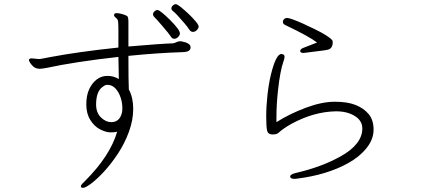

<svg xmlns="http://www.w3.org/2000/svg" viewBox="-20 -828 2040 921"><path d="M866 -715Q881 -697 888 -686Q895 -675 905.5 -675Q916 -675 924.5 -684Q933 -693 933 -700.5Q933 -708 919 -725Q905 -742 885 -761Q865 -780 847.5 -794Q830 -808 823 -808Q816 -808 809 -801.5Q802 -795 802 -787.5Q802 -780 813 -772Q824 -764 866 -715ZM843 -668Q843 -685 796 -732Q776 -752 759 -766Q742 -780 735 -780Q728 -780 721 -773.5Q714 -767 714 -759.5Q714 -752 722 -744.5Q730 -737 760.5 -701.5Q791 -666 800 -652Q806 -642 816 -642Q826 -642 834.5 -650.5Q843 -659 843 -668ZM849 -630H844Q834 -630 826 -625.5Q818 -621 808 -620Q761 -619 596 -605V-723Q596 -744 591 -750Q587 -754 569.5 -759.5Q552 -765 539.5 -765Q527 -765 527 -755Q527 -750 534 -744Q545 -737 546.5 -725Q548 -713 548 -677V-600Q351 -579 220 -554Q175 -545 171 -545H164L132 -548Q119 -548 119 -540Q119 -532 133.5 -515Q148 -498 171 -498Q178 -498 186 -499.5Q194 -501 202 -502Q341 -532 548 -555L550 -449Q525 -464 495.5 -464Q466 -464 443.5 -446.5Q421 -429 407.5 -399.5Q394 -370 394 -326.5Q394 -283 413.5 -252Q433 -221 461 -207Q489 -193 509.5 -193Q530 -193 542 -196Q508 -80 388 40L374 54Q368 60 368 66.5Q368 73 379 73Q390 73 418 52Q446 31 480 -6Q514 -43 546 -91.5Q578 -140 598.5 -196Q619 -252 619 -306Q619 -360 598 -399Q596 -439 596 -560Q733 -574 858 -578Q894 -579 894 -600V-602Q894 -622 849 -630ZM441 -324V-327Q441 -390 473 -412Q485 -421 492 -421H495Q518 -421 534 -403.5Q550 -386 558.5 -360.5Q567 -335 567 -307.5Q567 -280 553.5 -261Q540 -242 514 -242Q488 -242 465 -264Q442 -286 441 -324Z M1576 -625Q1576 -633 1573 -636Q1554 -657 1488 -689Q1460 -703 1433 -715Q1406 -727 1385.5 -734.5Q1365 -742 1357 -742Q1349 -742 1343 -736.5Q1337 -731 1337 -722Q1337 -713 1350 -707Q1460 -655 1501 -624L1434 -598Q1420 -592 1420 -583Q1420 -574 1437 -574Q1490 -581 1512.5 -583.5Q1535 -586 1550 -589Q1576 -594 1576 -625ZM1404 29Q1549 11 1651 -46Q1705 -76 1738.5 -118Q1772 -160 1772 -206Q1772 -252 1749 -280Q1726 -308 1687 -324Q1648 -340 1586 -340Q1524 -340 1446.5 -311Q1369 -282 1306 -242V-262Q1306 -330 1314 -398Q1318 -438 1325 -475Q1332 -512 1338.5 -529.5Q1345 -547 1345 -555.5Q1345 -564 1339 -566.5Q1333 -569 1330 -569Q1304 -569 1280 -472Q1269 -427 1263 -372.5Q1257 -318 1257 -268Q1257 -218 1261.5 -200.5Q1266 -183 1287 -183Q1308 -183 1316 -191Q1336 -210 1378 -234Q1485 -292 1590 -294H1593Q1646 -294 1682 -271.5Q1718 -249 1718 -212Q1718 -136 1614 -78Q1523 -27 1398 2Q1372 8 1372 19Q1372 30 1394 30Z"/></svg>

Font: LXGW WenKai Mono TC Light
Style: Regular
Weight: 300
Designer: LXGW / Fontworks Inc.
Foundry: LXGW / Fontworks Inc.
Version: Version 1.330